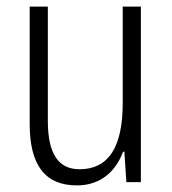

<svg xmlns="http://www.w3.org/2000/svg" viewBox="-20 -552 521 582"><path d="M407 -532H352V-240C352 -104 308 -39 221 -39C158 -39 125 -84 125 -186V-532H70V-176C70 -55 114 10 213 10C287 10 332 -35 353 -92H357L363 0H407Z"/></svg>

Font: Noto Sans Malayalam Condensed Light
Style: Regular
Weight: 300
Width: 3
Designer: Jelle Bosma - Monotype Design Team
Foundry: Monotype Imaging Inc.
Version: Version 2.104